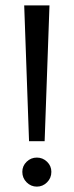

<svg xmlns="http://www.w3.org/2000/svg" viewBox="-20 -680 274 714"><path d="M88 -155 70 -660H164L146 -155ZM117 14Q95 14 79 -2Q63 -18 63 -41Q63 -63 79 -78.5Q95 -94 117 -94Q139 -94 155 -78.5Q171 -63 171 -41Q171 -18 155 -2Q139 14 117 14Z"/></svg>

Font: El Messiri
Style: Regular
Weight: 400
Designer: Mohamed Gaber
Foundry: Kief Type Foundry
Version: Version 2.020